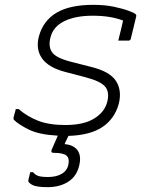

<svg xmlns="http://www.w3.org/2000/svg" viewBox="-20 -554 640 794"><path d="M366 -534Q414 -534 451.5 -526Q489 -518 513 -509Q537 -500 541 -495Q545 -491 543 -485L521 -394Q519 -386 511 -386H469L471 -394Q476 -413 480.5 -432Q485 -451 489 -469Q463 -479 432 -484Q401 -489 363 -489Q292 -489 246 -466.5Q200 -444 189 -400Q179 -363 194.5 -339Q210 -315 272 -299L358 -277Q435 -258 460 -218.5Q485 -179 471 -124Q454 -63 404 -29Q354 5 263 8Q260 14 257.5 19.5Q255 25 252 31L247 42Q283 45 299.5 66Q316 87 309 124Q300 172 264.5 196Q229 220 176 220Q130 220 112.5 210Q95 200 97 192Q100 180 101.5 173Q103 166 105 158H117Q125 169 138 173.5Q151 178 179 178Q214 178 236.5 164Q259 150 263 125Q268 101 255 89.5Q242 78 201 78Q190 78 193 67Q207 35 219 7Q142 3 99.5 -18Q57 -39 38 -58Q35 -61 36 -68Q39 -81 41.5 -88.5Q44 -96 45 -103H57Q93 -72 138 -54.5Q183 -37 250 -37Q326 -37 369 -63.5Q412 -90 423 -131Q434 -172 415.5 -195Q397 -218 332 -235L248 -257Q180 -275 153.5 -313Q127 -351 141 -404Q159 -469 214 -501.5Q269 -534 366 -534Z"/></svg>

Font: Recursive Mn Lnr St Lt
Style: Italic
Weight: 300
Italic angle: -15°
Monospace: yes
Version: Version 1.079;hotconv 1.0.112;makeotfexe 2.5.65598; ttfautoh